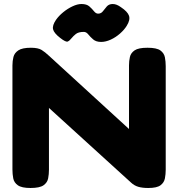

<svg xmlns="http://www.w3.org/2000/svg" viewBox="-20 -928 887 957"><path d="M132 9Q88 9 69 -4.5Q50 -18 46 -39Q42 -60 42 -83V-602Q42 -624 47 -644Q52 -664 71.5 -677Q91 -690 134 -690Q170 -690 187.5 -679Q205 -668 223 -651L623 -285V-602Q623 -624 627.5 -644Q632 -664 651 -677Q670 -690 715 -690Q761 -690 779.5 -676.5Q798 -663 802 -642Q806 -621 806 -598V-82Q806 -60 802 -39Q798 -18 780 -4.5Q762 9 719 9Q689 9 669 3Q649 -3 633 -18L224 -390V-82Q224 -60 220 -39Q216 -18 197 -4.5Q178 9 132 9ZM386 -908Q412 -908 425.5 -896Q439 -884 448.5 -872Q458 -860 469 -860Q484 -860 493 -872Q502 -884 512.5 -896Q523 -908 542 -908Q552 -908 562 -904Q572 -900 583 -892Q616 -870 623 -849.5Q630 -829 612 -800Q600 -780 578.5 -761Q557 -742 532 -730.5Q507 -719 484 -719Q459 -719 444.5 -731.5Q430 -744 420 -756.5Q410 -769 398 -769Q371 -769 358 -758.5Q345 -748 337 -738Q327 -725 317.5 -721Q308 -717 280 -739Q249 -763 244.5 -782Q240 -801 259 -829Q273 -849 295 -867Q317 -885 341.5 -896.5Q366 -908 386 -908Z"/></svg>

Font: Fredoka SemiExpanded
Style: Bold
Weight: 700
Width: 6
Designer: Ben Nathan
Foundry: Milena B. Brandão, Ben Nathan
Version: Version 2.001